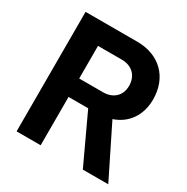

<svg xmlns="http://www.w3.org/2000/svg" viewBox="-160 -837 948 974"><g transform="rotate(30 313.5 -350.0)"><path d="M454 0H603L456 -297C536 -324 585 -392 585 -486C585 -616 499 -700 369 -700H66V0H207V-283H322ZM207 -582H347C405 -582 445 -545 445 -485C445 -427 405 -391 347 -391H207Z"/></g></svg>

Font: Arthouse Owned
Style: Bold
Weight: 700
Designer: Jeremy Tribby
Foundry: Tribby Type
Version: Version 1.000;PS 001.000;hotconv 1.0.88;makeotf.lib2.5.64775